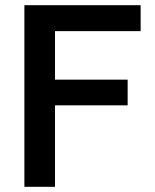

<svg xmlns="http://www.w3.org/2000/svg" viewBox="-20 -720 596 740"><path d="M522 -700V-600H192V-413H472V-314H192V0H74V-700Z"/></svg>

Font: MedMera Sans Semibold
Style: Regular
Weight: 600
Designer: Kasper Nordkvist
Foundry: UNCUT.wtf
Version: Version 1.300